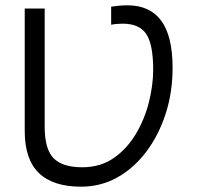

<svg xmlns="http://www.w3.org/2000/svg" viewBox="-20 -694 742 722"><path d="M398 -669Q412 -671 427.5 -672.5Q443 -674 460 -674Q543 -674 586 -616.5Q629 -559 629 -438Q629 -347 603 -266.5Q577 -186 530.5 -124Q484 -62 421.5 -27Q359 8 285 8Q179 8 126 -43.5Q73 -95 73 -201V-662H148V-218Q148 -133 181.5 -99Q215 -65 289 -65Q358 -65 408 -100Q458 -135 491 -190.5Q524 -246 540 -310Q556 -374 556 -432Q556 -527 530 -566Q504 -605 441 -605Q431 -605 419.5 -604Q408 -603 398 -601Z"/></svg>

Font: Questrial
Style: Regular
Weight: 400
Designer: Joe Prince, Laura Meseguer
Foundry: Joe Prince, Laura Meseguer
Version: Version 2.000; ttfautohint (v1.8.3)